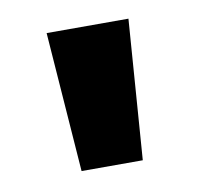

<svg xmlns="http://www.w3.org/2000/svg" viewBox="-43 -845 365 349"><g transform="rotate(-10 139.0 -671.0)"><path d="M82 -542 63 -800H214L195 -542Z"/></g></svg>

Font: Noto Sans Tamil SemiCondensed ExtraBold
Style: Regular
Weight: 800
Width: 4
Designer: Jelle Bosma - Monotype Design Team
Foundry: Monotype Imaging Inc.
Version: Version 2.004; ttfautohint (v1.8.4.7-5d5b)